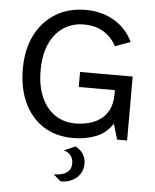

<svg xmlns="http://www.w3.org/2000/svg" viewBox="-61 -731 832 1032"><g transform="rotate(5 355.0 -215.0)"><path d="M352 12Q256 12 188.5 -32.5Q121 -77 85.5 -155Q50 -233 50 -335Q50 -439 88.5 -516.5Q127 -594 197 -637Q267 -680 361 -680Q445 -680 512.5 -641Q580 -602 615 -529L532 -499Q510 -544 465.5 -572.5Q421 -601 356 -601Q297 -601 249.5 -571Q202 -541 174 -481.5Q146 -422 146 -335Q146 -251 172.5 -191Q199 -131 246.5 -99Q294 -67 356 -67Q389 -67 424 -75Q459 -83 488 -102.5Q517 -122 535 -156Q553 -190 553 -242V-264H358V-345H642V0H588L563 -84Q531 -33 475.5 -10.5Q420 12 352 12ZM305 250 265 216Q281 216 303 211.5Q325 207 342 192.5Q359 178 359 147Q359 127 348 109.5Q337 92 309 82L369 56Q399 72 412 95.5Q425 119 425 143Q425 190 391.5 220Q358 250 305 250Z"/></g></svg>

Font: Atkinson Hyperlegible
Style: Regular
Weight: 400
Designer: Elliott Scott, Megan Eiswerth, Linus Boman, Theodore Petrosky
Foundry: Braille Institute
Version: Version 1.006; ttfautohint (v1.8.3)